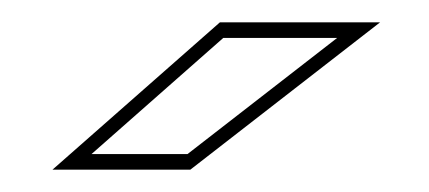

<svg xmlns="http://www.w3.org/2000/svg" viewBox="-20 -708 384 172"><path d="M27 -556 177 -688H320.5L150.5 -556ZM62 -570H148L282 -674H180Z"/></svg>

Font: Tourney Condensed Thin
Style: Italic
Weight: 100
Width: 3
Italic angle: -12°
Designer: Tyler Finck
Foundry: Etcetera Type Co
Version: Version 1.010; ttfautohint (v1.8.3)